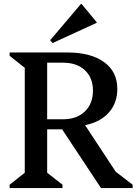

<svg xmlns="http://www.w3.org/2000/svg" viewBox="-20 -957 707 977"><path d="M29 0V-17L106 -78V-612L29 -673V-690H323Q442 -690 509.5 -641Q577 -592 577 -505Q577 -433 534 -384.5Q491 -336 413 -320L569 -83L655 -17V0H494L296 -299H220V-78L298 -17V0ZM301 -638H220V-350H301Q370 -350 411.5 -389.5Q453 -429 453 -496Q453 -561 412 -599.5Q371 -638 301 -638ZM248 -738 235 -752 392 -937H395L472 -844V-841Z"/></svg>

Font: Platypi
Style: Regular
Weight: 400
Designer: David Sargent
Foundry: Bolt Cutter Type
Version: Version 1.200; ttfautohint (v1.8.4.7-5d5b)